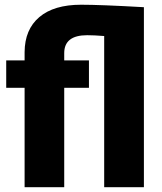

<svg xmlns="http://www.w3.org/2000/svg" viewBox="-20 -780 674 800"><path d="M414.1 -629.9Q372.1 -633.3 343.3 -633.3Q247.6 -633.3 247.6 -558.6V-528.3H350.6V-414.1H247.6V0H82.5V-414.1H5.9V-528.3H82.5V-562.5Q83 -657.2 143.8 -708.7Q204.6 -760.3 317.9 -760.3Q398.4 -760.3 579.6 -750V0H414.1Z"/></svg>

Font: Roboto
Style: Regular
Weight: 900
Designer: Google
Version: Version 2.001171; 2014